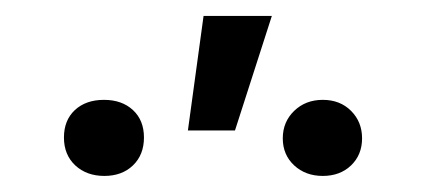

<svg xmlns="http://www.w3.org/2000/svg" viewBox="-20 -846 547 239"><path d="M73.7 -640.1Q59.6 -653.3 59.6 -674.8Q59.6 -696.3 73.2 -709Q86.9 -721.7 109.4 -721.7Q131.8 -721.7 145.5 -709Q159.2 -696.3 159.2 -674.8Q159.2 -653.3 145.5 -640.1Q131.8 -627 109.9 -627Q87.9 -627 73.7 -640.1ZM213.9 -683.6 233.4 -826.2H318.4L272.5 -683.6ZM346.2 -640.1Q332 -653.3 332 -673.8Q332 -694.3 346.2 -708Q360.4 -721.7 381.8 -721.7Q403.3 -721.7 417 -708Q430.7 -694.3 430.7 -673.8Q430.7 -653.3 417 -640.1Q403.3 -627 381.8 -627Q360.4 -627 346.2 -640.1Z"/></svg>

Font: GenEi M Gothic v2 Regular
Style: Regular
Weight: 400
Version: Version 2.0